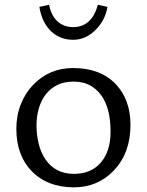

<svg xmlns="http://www.w3.org/2000/svg" viewBox="-20 -783 623 814"><path d="M49.3 -237.3Q49.3 -293.5 68.6 -341.8Q87.9 -390.1 121.1 -423.8Q189.5 -494.6 289.6 -494.6Q405.8 -494.6 471.2 -425.8Q533.2 -359.9 533.2 -253.4Q533.2 -134.8 462.9 -60.5Q394.5 11.2 293.9 11.2Q179.2 11.2 112.3 -59.6Q49.3 -126 49.3 -237.3ZM171.9 -108.4Q213.9 -45.9 293 -45.9Q367.2 -45.9 408.2 -94.7Q448.7 -142.6 448.7 -224.1Q448.7 -368.7 366.2 -418.5Q335.4 -437 293.5 -437Q251.5 -437 222.7 -422.6Q193.8 -408.2 174.3 -383.1Q154.8 -357.9 144.8 -324.2Q134.8 -290.5 134.8 -251.2Q134.8 -211.9 143.8 -174.6Q152.8 -137.2 171.9 -108.4ZM289.6 -668Q369.1 -668 395 -762.7L435.5 -753.9Q427.2 -700.2 388.2 -659.2Q345.2 -614.3 290.5 -614.3Q229.5 -614.3 189.9 -657.2Q156.7 -693.4 147 -753.9L188 -762.7Q201.2 -696.8 249.5 -675.8Q267.1 -668 289.6 -668Z"/></svg>

Font: Habibi
Style: Regular
Weight: 400
Designer: Magnus Gaarde
Foundry: Magnus Gaarde
Version: Version 1.001